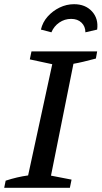

<svg xmlns="http://www.w3.org/2000/svg" viewBox="-36 -895 484 915"><path d="M-16 0 -9 -34Q46 -52 98 -59L213 -589L106 -612L114 -650H427L421 -616Q387 -607 362 -601Q337 -595 314 -591L207 -58L305 -39L297 0ZM317 -875Q371 -875 402.5 -840.5Q434 -806 427 -754L371 -741Q371 -769 352.5 -787Q334 -805 303 -805Q272 -805 246.5 -787.5Q221 -770 209 -741L159 -754Q167 -789 191 -816Q215 -843 248 -859Q281 -875 317 -875Z"/></svg>

Font: Piazzolla SC Medium
Style: Italic
Weight: 500
Italic angle: -11.3°
Designer: Juan Pablo del Peral
Foundry: Huerta Tipografica
Version: Version 1.330